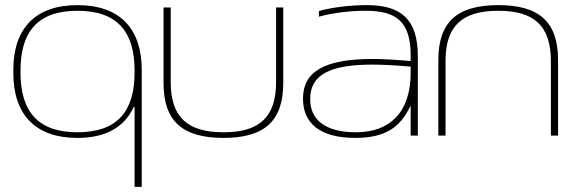

<svg xmlns="http://www.w3.org/2000/svg" viewBox="-20 -529 2237 749"><path d="M32 -256V-244C32 -85 115 9 282 9C391 9 464 -31 502 -112H505V200H533V-256C533 -415 450 -509 282 -509C115 -509 32 -415 32 -256ZM60 -246V-254C60 -406 128 -487 282 -487C437 -487 505 -406 505 -254V-246C505 -94 437 -13 282 -13C128 -13 60 -94 60 -246Z M618 -205C618 -56 692 9 852 9C1011 9 1085 -56 1085 -205V-500H1057V-209C1057 -72 992 -13 852 -13C711 -13 646 -72 646 -209V-500H618Z M1412 -509C1348 -509 1278 -501 1224 -486V-464C1283 -480 1350 -487 1406 -487C1524 -487 1582 -447 1582 -313V-291C1512 -297 1463 -299 1435 -299C1240 -299 1162 -247 1162 -144C1162 -49 1227 9 1366 9C1477 9 1540 -28 1580 -114H1582V0H1610V-310C1610 -454 1544 -509 1412 -509ZM1190 -142C1190 -238 1267 -277 1435 -277C1470 -277 1528 -274 1582 -269V-245C1582 -91 1501 -13 1369 -13C1241 -13 1190 -68 1190 -142Z M1690 -295V0H1718V-291C1718 -428 1783 -487 1924 -487C2064 -487 2129 -428 2129 -291V0H2157V-295C2157 -444 2083 -509 1924 -509C1764 -509 1690 -444 1690 -295Z"/></svg>

Font: LT Wave Thin
Style: Regular
Weight: 100
Designer: Daniel Lyons
Version: Version 2.5 (Glyphs App)